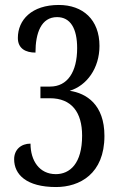

<svg xmlns="http://www.w3.org/2000/svg" viewBox="-20 -744 482 774"><path d="M206 10C301 10 401 -43 401 -196C401 -323 328 -368 261 -378C330 -399 381 -469 381 -559C381 -665 314 -724 217 -724C108 -724 52 -664 52 -591C52 -547 85 -532 123 -532C123 -611 146 -675 210 -675C264 -675 291 -629 291 -550C291 -454 252 -395 182 -395H143V-348H181C269 -348 311 -291 311 -197C311 -85 262 -42 205 -42C139 -42 103 -96 103 -165C65 -165 37 -141 37 -102C37 -41 86 10 206 10Z"/></svg>

Font: Noto Serif Myanmar ExtCond
Style: Regular
Weight: 400
Width: 2
Designer: Ben Mitchell and the Monotype Design Team
Foundry: Monotype Imaging Inc.
Version: Version 2.106